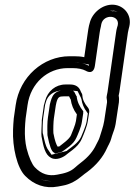

<svg xmlns="http://www.w3.org/2000/svg" viewBox="-20 -769 567 809"><path d="M265 -482H285C309 -482 328 -478 341 -471C341 -471 374 -449 380 -493L400 -632C401 -640 403 -649 405 -657L407 -668C417 -712 486 -706 476 -662L473 -652C471 -646 470 -638 469 -632L433 -381L430 -366C427 -356 432 -348 431 -338L419 -259C415 -234 405 -209 400 -191C397 -180 390 -170 385 -159C373 -133 353 -108 320 -83C312 -77 304 -70 296 -63C276 -45 254 -39 221 -33C185 -26 154 -35 126 -65C115 -77 102 -105 92 -144C86 -170 84 -197 85 -227C86 -240 86 -256 88 -270L96 -326C109 -419 181 -482 265 -482ZM46 -326 38 -270C36 -254 36 -237 35 -223C32 -148 52 -62 86 -28C123 10 171 27 224 17C235 15 241 14 245 13C275 8 304 -9 326 -28C333 -34 340 -39 347 -44C386 -73 414 -107 431 -145C434 -151 436 -156 439 -161C449 -180 448 -187 457 -211C463 -226 467 -242 469 -259L481 -338C482 -348 482 -356 480 -366C481 -370 482 -376 483 -381L519 -632C520 -636 521 -640 522 -646L525 -658C536 -706 503 -745 460 -749C413 -753 368 -715 358 -672L355 -661C353 -651 351 -641 350 -632L335 -528C322 -531 308 -532 293 -532H273C162 -532 63 -446 46 -326ZM155 -194C163 -150 170 -117 195 -104C218 -91 249 -107 263 -120C266 -123 274 -128 284 -136C302 -150 316 -164 325 -185C332 -201 347 -237 350 -259L356 -297C357 -304 354 -311 351 -315C336 -333 328 -349 327 -367C327 -372 324 -377 322 -380L317 -391C311 -403 298 -413 276 -413H256C214 -413 181 -385 170 -344L166 -329C166 -328 165 -327 165 -326L157 -270C156 -265 156 -260 156 -254C156 -240 153 -207 155 -194ZM207 -270 215 -324 218 -338C224 -360 230 -363 248 -363H268H271L276 -353C276 -352 278 -351 278 -350C281 -328 289 -307 304 -287L300 -259C298 -244 283 -209 279 -199C272 -182 242 -162 230 -152C229 -152 226 -152 223 -151C218 -158 211 -175 205 -208C204 -223 205 -256 207 -270ZM265 -507C168 -507 86 -434 71 -330L63 -273C61 -256 61 -240 61 -229C60 -198 61 -167 68 -138C78 -97 90 -66 107 -48C141 -12 183 0 226 -8C259 -14 287 -22 312 -44C319 -50 327 -57 335 -63C370 -89 394 -118 408 -149C411 -156 420 -168 424 -185C428 -200 440 -226 444 -255L455 -334C458 -351 454 -360 454 -360C456 -368 457 -371 458 -377L494 -628C495 -633 495 -640 497 -646L500 -657C503 -671 501 -685 494 -697C486 -711 473 -718 460 -721C431 -728 392 -713 383 -673L380 -662C378 -653 376 -645 375 -636L355 -497C355 -495 354 -493 354 -492H353L352 -493C334 -503 312 -507 285 -507ZM71 -322C87 -430 175 -507 273 -507H293C306 -507 319 -505 330 -503L356 -498L375 -628C376 -637 378 -647 380 -656L382 -667C389 -699 425 -727 458 -724C460 -724 463 -723 465 -723C490 -718 507 -694 500 -663L498 -652C497 -646 495 -641 494 -636L458 -385C457 -381 457 -376 456 -372L455 -367L456 -362C457 -355 457 -349 456 -342L445 -263C443 -247 439 -232 434 -219C424 -191 425 -188 417 -173C414 -167 411 -162 408 -155C393 -122 368 -91 332 -64C325 -58 317 -53 310 -47C291 -30 265 -16 241 -12C237 -11 230 -10 219 -8C174 0 136 -13 104 -46C79 -71 57 -150 60 -221C61 -236 61 -253 63 -266ZM180 -199C189 -152 197 -132 207 -126C215 -122 235 -128 247 -139C251 -143 258 -148 269 -156C286 -169 295 -178 302 -195C309 -210 324 -248 326 -263L331 -300C315 -320 305 -341 303 -364L301 -366L294 -380C293 -382 290 -388 276 -388H256C227 -388 203 -369 194 -337L190 -323V-322L182 -266C181 -262 181 -258 181 -253C181 -238 179 -204 180 -199ZM182 -274C179 -256 179 -223 180 -207V-205L181 -204C188 -169 194 -150 202 -137L211 -122L229 -126C233 -127 235 -128 237 -128L242 -130L246 -133C256 -141 290 -160 302 -189C307 -200 322 -233 325 -255L331 -294L324 -302C311 -319 305 -335 302 -353V-358L300 -362L299 -364L288 -387L273 -388H268H248C239 -388 228 -387 217 -380C203 -371 198 -357 194 -344L190 -329ZM265 -507C138 -507 65 -422 51 -328L43 -271C41 -255 42 -240 41 -228C40 -197 40 -169 47 -141C57 -100 69 -72 86 -54C118 -20 172 3 236 -9C272 -16 308 -27 334 -50C341 -56 349 -62 356 -68C392 -95 416 -123 429 -153C433 -161 440 -172 444 -187C448 -203 460 -230 464 -257L476 -336C478 -352 473 -359 474 -362C475 -368 477 -373 478 -379L514 -630C515 -636 516 -642 518 -648L520 -659C526 -685 510 -719 454 -723C397 -727 368 -697 362 -671L360 -660C358 -651 356 -642 355 -634L336 -502C320 -506 303 -507 285 -507ZM91 -324C108 -443 205 -507 273 -507H293C303 -507 312 -506 319 -504L375 -493L395 -630C396 -639 398 -648 400 -658L403 -669C412 -710 454 -724 454 -724C458 -723 489 -702 480 -661L477 -650C476 -644 475 -639 474 -634L438 -383C437 -379 437 -373 436 -369L435 -367V-364C437 -356 437 -348 436 -340L424 -261C422 -245 418 -230 413 -216C403 -190 405 -184 396 -168C393 -163 390 -157 387 -151C372 -117 345 -86 310 -59C302 -53 295 -47 288 -41C269 -24 245 -13 233 -11C228 -10 220 -9 209 -7C186 -3 160 -6 126 -40C101 -66 77 -150 80 -222C81 -237 81 -254 83 -268ZM200 -197C198 -205 201 -240 201 -254C201 -260 201 -264 202 -268L210 -324V-326L214 -340C225 -380 255 -388 256 -388H271C272 -387 272 -386 273 -385L280 -371L281 -370C282 -369 282 -366 282 -366C284 -345 293 -324 310 -304C310 -303 311 -301 311 -299L305 -261C302 -243 288 -207 281 -191C273 -173 264 -163 248 -151C237 -143 229 -137 225 -133C224 -132 222 -130 220 -129C212 -141 206 -166 200 -197ZM162 -272 170 -327 174 -341C180 -362 200 -388 248 -388H268H278L307 -385L320 -359C320 -359 321 -358 321 -357L322 -354L323 -352C326 -332 333 -314 346 -297L350 -291L345 -257C342 -238 326 -203 322 -193C311 -167 277 -146 267 -138L261 -133L250 -130C248 -129 245 -129 241 -128L197 -117L180 -142C173 -154 168 -172 161 -206L160 -207V-208C159 -224 160 -255 162 -272Z"/></svg>

Font: AppleStorm
Style: XbdFaxIta
Weight: 800
Foundry: Cannot Into Space Fonts
Version: Version 1.01